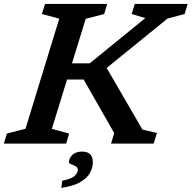

<svg xmlns="http://www.w3.org/2000/svg" viewBox="-42 -727 970 972"><path d="M679 -71 752.5 -54 736 0H520L531.5 -37.5L536 -53.5L381.5 -324.5H297.5L220.5 -74.5L308 -51L293 0H-22.5L-7 -51L87 -75L258 -632.5L170 -656L186 -707H500.5L485.5 -656L392 -632L322.5 -406.5H412.5L693.5 -635.5L624.5 -656L640.5 -707H908L892.5 -656L806 -633L498 -383ZM307 94.5Q307 75.5 323.5 58Q340 40.5 374 40.5Q428 40.5 428 94.5Q428 120 414.5 146.5Q401 173 366.5 193.8Q332 214.5 268.5 224.5L273 188Q322 178 337 162.2Q352 146.5 352 134Q352 121 340.8 114.8Q329.5 108.5 318.2 104.2Q307 100 307 94.5Z"/></svg>

Font: Newsreader Caption Medium
Style: Italic
Weight: 500
Italic angle: -17°
Designer: Hugues Gentile
Foundry: Production Type
Version: Version 1.001